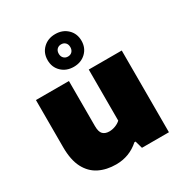

<svg xmlns="http://www.w3.org/2000/svg" viewBox="-191 -969 1062 1119"><g transform="rotate(-30 340.5 -409.0)"><path d="M268.5 9Q204.5 9 155.2 -15.5Q106 -40 78 -93.2Q50 -146.5 50 -233V-550H272V-247Q272 -207.5 287.2 -192.5Q302.5 -177.5 329.5 -177.5Q350.5 -177.5 371.2 -185.5Q392 -193.5 405.5 -206.5V-550H627.5V0H446L432 -50H424Q358 9 268.5 9ZM339 -607Q289.5 -607 257.2 -638Q225 -669 225 -717Q225 -765 257.2 -796Q289.5 -827 339 -827Q388.5 -827 420.8 -796Q453 -765 453 -717Q453 -669 420.8 -638Q388.5 -607 339 -607ZM339 -676Q356.5 -676 367.2 -687.2Q378 -698.5 378 -717Q378 -736 367.2 -747Q356.5 -758 339 -758Q322 -758 311 -747Q300 -736 300 -717Q300 -698.5 311 -687.2Q322 -676 339 -676Z"/></g></svg>

Font: Encode Sans SmExp Black
Style: Regular
Weight: 900
Width: 6
Designer: Multiple Designers
Foundry: Impallari Type
Version: Version 3.002; ttfautohint (v1.8.3) -l 8 -r 50 -G 200 -x 14 